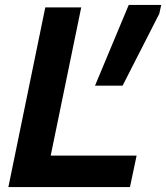

<svg xmlns="http://www.w3.org/2000/svg" viewBox="-20 -760 675 780"><path d="M635 -740 627 -704 478 -412H366L503 -740ZM14 0 164 -730H310L186 -128H535L508 0Z"/></svg>

Font: Nacelle Bold
Style: Italic
Weight: 700
Italic angle: -12°
Designer: Sora Sagano
Foundry: Sora Sagano
Version: Version 1.000;FEAKit 1.0